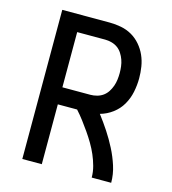

<svg xmlns="http://www.w3.org/2000/svg" viewBox="-109 -825 819 914"><g transform="rotate(15 300.0 -367.5)"><path d="M85 0V-735H319Q347 -735 375.5 -729.5Q404 -724 428.5 -710Q453 -696 472 -674Q491 -652 502.5 -626Q514 -600 518.5 -571.5Q523 -543 523 -515Q523 -481 516 -447Q509 -413 492 -383.5Q475 -354 447 -333Q419 -312 386 -303Q412 -269 435 -234Q458 -199 477.5 -161Q497 -123 510 -82.5Q523 -42 523 0H427Q427 -28 419.5 -55.5Q412 -83 401 -108.5Q390 -134 375.5 -158.5Q361 -183 345 -206Q329 -229 312 -251.5Q295 -274 276 -295H181V0ZM181 -379H319Q335 -379 351.5 -383.5Q368 -388 381 -397.5Q394 -407 403 -421Q412 -435 417.5 -450.5Q423 -466 425 -482.5Q427 -499 427 -515Q427 -531 425 -547.5Q423 -564 417.5 -579.5Q412 -595 403 -609Q394 -623 381 -632.5Q368 -642 351.5 -646.5Q335 -651 319 -651H181Z"/></g></svg>

Font: Zed Mono Medium Extended
Style: Regular
Weight: 500
Width: 7
Monospace: yes
Designer: Belleve Invis
Foundry: Belleve Invis
Version: Version 1.0.0; ttfautohint (v1.8.4)